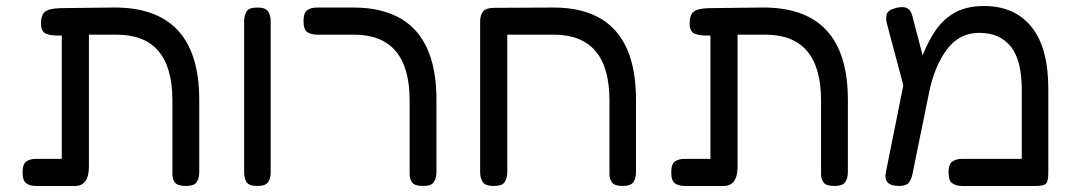

<svg xmlns="http://www.w3.org/2000/svg" viewBox="-20 -607 3574 637"><path d="M100 10Q80 10 67.5 1.5Q55 -7 55 -35Q55 -63 67.5 -71.5Q80 -80 99 -80H185V-489Q148 -488 132 -495.5Q116 -503 116 -529Q116 -557 129 -568Q142 -579 181 -580L355 -582Q641 -585 641 -276V-36Q641 -16 632.5 -3Q624 10 597 10Q569 10 560.5 -1.5Q552 -13 552 -29V-274Q552 -492 367 -492H275V-55Q275 10 229 10Z M833 10Q806 10 798 -3Q790 -16 790 -35V-538Q790 -556 798 -569Q806 -582 834 -582Q861 -582 869.5 -569Q878 -556 878 -537V-34Q878 -15 869.5 -2.5Q861 10 833 10Z M1384 10Q1356 10 1347.5 -1.5Q1339 -13 1339 -29V-274Q1339 -492 1154 -492H1033Q1012 -492 999.5 -500.5Q987 -509 987 -537Q987 -565 999.5 -573.5Q1012 -582 1032 -582H1151Q1428 -582 1428 -276V-36Q1428 -16 1419.5 -3Q1411 10 1384 10Z M1618 10Q1590 10 1581.5 -3Q1573 -16 1573 -35V-537Q1573 -555 1581.5 -567.5Q1590 -580 1618 -581L1814 -582Q2090 -583 2090 -276V-36Q2090 -16 2081.5 -3Q2073 10 2046 10Q2019 10 2010.5 -1.5Q2002 -13 2002 -29V-274Q2002 -492 1817 -492H1663V-36Q1663 -16 1654.5 -3Q1646 10 1618 10Z M2252 10Q2232 10 2219.5 1.5Q2207 -7 2207 -35Q2207 -63 2219.5 -71.5Q2232 -80 2251 -80H2337V-489Q2300 -488 2284 -495.5Q2268 -503 2268 -529Q2268 -557 2281 -568Q2294 -579 2333 -580L2507 -582Q2793 -585 2793 -276V-36Q2793 -16 2784.5 -3Q2776 10 2749 10Q2721 10 2712.5 -1.5Q2704 -13 2704 -29V-274Q2704 -492 2519 -492H2427V-55Q2427 10 2381 10Z M3458 -312V-35Q3458 -6 3450.5 2Q3443 10 3415 10H3172Q3153 10 3140 1.5Q3127 -7 3127 -35Q3127 -63 3140 -71.5Q3153 -80 3173 -80H3370V-309Q3370 -407 3333.5 -452.5Q3297 -498 3229 -498Q3163 -498 3122 -443.5Q3081 -389 3063 -303L3009 -38Q3006 -18 2997.5 -4Q2989 10 2963 10Q2910 10 2919 -35L2977 -324L2924 -523Q2918 -543 2921.5 -558.5Q2925 -574 2954 -581Q2977 -586 2988 -580.5Q2999 -575 3003 -565Q3007 -555 3009 -546L3041 -423Q3059 -470 3085 -507.5Q3111 -545 3149.5 -566Q3188 -587 3245 -587Q3346 -587 3402 -518Q3458 -449 3458 -312Z"/></svg>

Font: Fredoka
Style: Regular
Weight: 400
Designer: Ben Nathan
Foundry: Milena B. Brandão, Ben Nathan
Version: Version 2.001